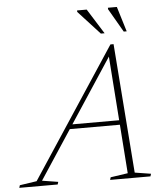

<svg xmlns="http://www.w3.org/2000/svg" viewBox="-120 -923 842 974"><g transform="rotate(-5 301.0 -435.5)"><path d="M205.5 -274.5 213.5 -297.5H494L486.5 -274.5ZM528.5 -26 610.5 -13 606.5 0H401L405 -13L493 -26L448 -641.5H461L56.5 -26L138 -13L134 0H-61.5L-57.5 -13L29 -26L462.5 -684.5H478.5ZM438 -743.5H419L309 -863.5V-871H358ZM550.5 -743.5H535.5L466 -863.5V-871H511.5Z"/></g></svg>

Font: Newsreader 16pt 16pt ExtraLight
Style: Italic
Weight: 250
Italic angle: -17°
Version: Version 1.003